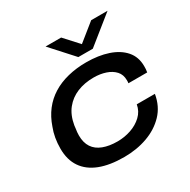

<svg xmlns="http://www.w3.org/2000/svg" viewBox="-164 -879 1035 1046"><g transform="rotate(-30 353.5 -356.0)"><path d="M326 12Q236 12 174 -12Q112 -36 79.5 -83.5Q47 -131 47 -201Q47 -236 52.5 -267.5Q58 -299 69 -327Q87 -380 117.5 -419.5Q148 -459 190.5 -485.5Q233 -512 287 -525.5Q341 -539 403 -539Q480 -539 539.5 -519Q599 -499 633 -460Q667 -421 667 -363Q667 -353 666.5 -344Q666 -335 664 -325H546Q547 -330 547 -335Q547 -340 547 -344Q547 -379 526.5 -401.5Q506 -424 472 -435.5Q438 -447 397 -447Q339 -447 293 -428Q247 -409 216.5 -371Q186 -333 176 -274Q175 -262 173.5 -252.5Q172 -243 171 -234Q170 -225 170 -213Q170 -168 189.5 -138.5Q209 -109 247 -94.5Q285 -80 337 -80Q381 -80 422 -94Q463 -108 492 -135.5Q521 -163 528 -203H642Q630 -131 584.5 -83.5Q539 -36 472 -12Q405 12 326 12ZM645 -724 472 -585H381L255 -724H353L447 -621H414L542 -724Z"/></g></svg>

Font: Archivo Expanded Medium
Style: Italic
Weight: 500
Width: 7
Italic angle: -10°
Designer: Hector Gatti
Foundry: Omnibus-Type
Version: Version 2.001